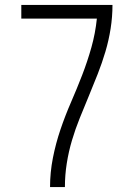

<svg xmlns="http://www.w3.org/2000/svg" viewBox="-20 -755 540 775"><path d="M182 0Q182 -59 193.5 -117.5Q205 -176 224 -232Q243 -288 266.5 -342Q290 -396 311.5 -451.5Q333 -507 349 -564Q365 -621 371 -680H66V-735H434Q434 -687 426.5 -639.5Q419 -592 405.5 -546.5Q392 -501 374.5 -456.5Q357 -412 338.5 -367.5Q320 -323 302 -278.5Q284 -234 270.5 -188.5Q257 -143 249.5 -95.5Q242 -48 242 0Z"/></svg>

Font: Iosevka Term Curly Light
Style: Regular
Weight: 300
Designer: Belleve Invis
Foundry: Belleve Invis
Version: Version 32.3.0